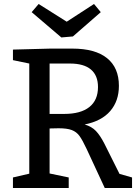

<svg xmlns="http://www.w3.org/2000/svg" viewBox="-20 -944 701 964"><path d="M580 -71 643 -53V0H506L415 -196Q394 -241 379 -261.5Q364 -282 340.5 -291Q317 -300 274 -300L229 -299V-73L325 -53V0H45V-53L127 -72V-625L45 -642V-695L233 -700H343Q458 -700 517.5 -652Q577 -604 577 -513Q577 -437 533.5 -386.5Q490 -336 405 -319Q440 -309 461.5 -286.5Q483 -264 504 -223ZM229 -372H302Q385 -372 428.5 -406.5Q472 -441 472 -507Q472 -565 436.5 -595Q401 -625 331 -625H229ZM315 -835 452 -924 486 -883 346 -761 288 -756 139 -883 174 -924Z"/></svg>

Font: Bitter Pro Medium
Style: Regular
Weight: 500
Designer: Sol Matas, and Bitter project Authors
Foundry: Sol Matas
Version: Version 1.010